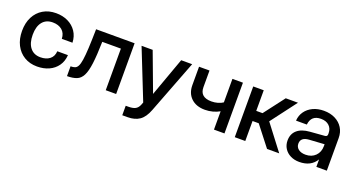

<svg xmlns="http://www.w3.org/2000/svg" viewBox="-46 -1064 3275 1778"><g transform="rotate(20 1592.0 -174.5)"><path d="M38 -252Q38 -331 68.2 -389.8Q98.5 -448.5 153 -481Q207.5 -513.5 280 -513.5Q345.5 -513.5 397.5 -488.5Q449.5 -463.5 480.8 -417.2Q512 -371 514.5 -308H409.5Q407.5 -363 372.2 -392.8Q337 -422.5 280 -422.5Q214.5 -422.5 178.8 -378Q143 -333.5 143 -252Q143 -170 179 -124.8Q215 -79.5 280 -79.5Q336.5 -79.5 371.5 -106.8Q406.5 -134 409.5 -185.5H514.5Q510.5 -124 479.2 -79.8Q448 -35.5 396.5 -12Q345 11.5 280 11.5Q208 11.5 153.2 -21.5Q98.5 -54.5 68.2 -113.8Q38 -173 38 -252Z M677.5 -500H1057V0H954.5V-410H771Q768 -276 757.5 -194.5Q747 -113 725.2 -71Q703.5 -29 666.2 -14.5Q629 0 572.5 0V-96.5Q597.5 -96.5 614.8 -102.8Q632 -109 643.2 -130.2Q654.5 -151.5 661.2 -195.2Q668 -239 671.8 -313.2Q675.5 -387.5 677.5 -500Z M1177.5 72H1201.5Q1247 72 1271.2 59.5Q1295.5 47 1309 15.5L1319.5 -11.5L1125.5 -500H1235L1378 -117.5L1516 -500H1624L1422.5 24.5Q1393 102 1346.8 133.8Q1300.5 165.5 1230 165.5H1177.5Z M1795 -336Q1795 -237 1908.5 -237Q1940.5 -237 1970.5 -245.5Q2000.5 -254 2021 -268.5V-500H2124.5V0H2021V-180.5Q1991.5 -163.5 1954.5 -153.5Q1917.5 -143.5 1877.5 -143.5Q1792 -143.5 1742 -191Q1692 -238.5 1692 -319V-500H1795Z M2226 -500H2329.5V-297H2391.5L2546.5 -500H2667L2475.5 -247L2664 0H2544L2390.5 -197H2329.5V0H2226Z M3133 -321.5V0H3030V-73.5Q2979 11.5 2864 11.5Q2815 11.5 2776.8 -7.8Q2738.5 -27 2717 -61Q2695.5 -95 2695.5 -138.5Q2695.5 -204 2738.8 -241.8Q2782 -279.5 2863 -285.5L3004 -296.5Q3030 -298 3030 -320.5V-332Q3030 -377.5 3000.2 -405.2Q2970.5 -433 2919.5 -433Q2823 -433 2813 -338H2706.5Q2710 -390 2738 -429.2Q2766 -468.5 2813 -490.5Q2860 -512.5 2920 -512.5Q2983 -512.5 3031.2 -488.2Q3079.5 -464 3106.2 -421Q3133 -378 3133 -321.5ZM2799.5 -146Q2799.5 -112 2825.5 -91.8Q2851.5 -71.5 2896 -71.5Q2955.5 -71.5 2992.8 -108.5Q3030 -145.5 3030 -205.5V-223L2880 -213.5Q2799.5 -208 2799.5 -146Z"/></g></svg>

Font: Overused Grotesk Medium
Style: Regular
Weight: 525
Version: Version 0.004